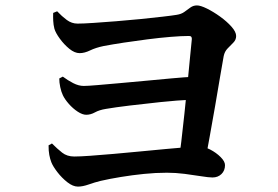

<svg xmlns="http://www.w3.org/2000/svg" viewBox="-20 -728 1040 719"><path d="M194 -685.7Q211.6 -667 230.1 -653.3Q248.6 -639.6 270.3 -639.6Q291.6 -639.6 330.3 -642.2Q369 -644.8 415.4 -648.5Q461.7 -652.1 507.1 -656.7Q552.5 -661.4 588.4 -665.5Q624.3 -669.6 641.1 -672.4Q659.3 -675.1 670.8 -683.7Q682.3 -692.4 693.2 -700Q704 -707.7 717.6 -707.7Q730.9 -707.7 755 -695.9Q779 -684 804.2 -665.9Q829.3 -647.8 846.8 -628.2Q864.3 -608.6 864.3 -593.1Q864.3 -579 853.9 -568.5Q843.5 -558 832.3 -546.5Q821 -534.9 817.6 -517.6Q812.3 -487.4 803.8 -438.2Q795.4 -389 785.7 -331.6Q776 -274.2 765.7 -218.9Q755.4 -163.7 747.5 -119.8L648.3 -119.3Q653 -149.4 658.9 -197.6Q664.8 -245.7 670.6 -302.3Q676.5 -358.8 682 -413.6Q687.5 -468.3 691.6 -513Q695.8 -557.6 698.3 -580.6Q699.6 -593.3 687.9 -593.3Q659.4 -593.3 618.6 -589.9Q577.7 -586.5 532.4 -580.7Q487.1 -574.9 444 -568.4Q401 -561.9 367.6 -555.5Q338.4 -549.4 317.4 -539.2Q296.5 -529 278.2 -529Q259.6 -529 239.7 -545.2Q219.8 -561.5 204.1 -583.1Q188.4 -604.6 183.7 -620.5Q180 -635 179.3 -650.3Q178.6 -665.5 179.1 -679.6ZM215.2 -441.1Q233.6 -427.2 254.1 -416.7Q274.6 -406.2 293.6 -406.2Q308 -406.2 343.3 -409.2Q378.6 -412.2 425.9 -416.4Q473.2 -420.5 524.5 -425.4Q575.8 -430.2 623.5 -434.6Q671.2 -439 706 -440.7L701.5 -355Q642.5 -352.2 580.8 -345.7Q519.1 -339.2 465.3 -332.7Q411.6 -326.2 376.6 -320.2Q351.5 -316.1 335.4 -307.1Q319.3 -298.2 302.9 -298.2Q288.8 -298.2 270.9 -309.9Q253.1 -321.6 237.9 -338.8Q222.7 -356.1 215.5 -371.2Q209.3 -384 205.6 -401.8Q201.8 -419.6 202 -434.2ZM174.6 -190.7Q194.5 -170.8 212.8 -156.3Q231.1 -141.9 258.1 -141.9Q278.8 -141.9 317.2 -144.6Q355.5 -147.4 404.4 -151.6Q453.3 -155.8 504.2 -160.8Q555.2 -165.7 601.2 -170Q647.2 -174.2 679.9 -176.9Q712.6 -179.7 724.5 -179.7Q744.4 -179.7 767.1 -168Q789.7 -156.3 806.2 -139.8Q822.6 -123.4 822.6 -109.7Q822.6 -89 809.3 -76.2Q796.1 -63.4 775.7 -63.4Q761.6 -63.4 733.4 -68Q705.2 -72.5 671.5 -76.9Q637.7 -81.2 604.9 -81.2Q563.1 -81.2 518.9 -76.7Q474.8 -72.2 432.9 -65.3Q391.1 -58.5 357.2 -50.7Q335 -45.3 312.2 -37.2Q289.5 -29.2 271.9 -29.2Q253.1 -29.2 232.2 -45.6Q211.3 -62.1 194.9 -83.4Q178.5 -104.7 172.3 -120.3Q167.5 -132.6 164.6 -147.9Q161.7 -163.1 161.9 -183.8Z"/></svg>

Font: Early Summer Mincho VF
Style: Regular
Weight: 250
Designer: GuiWonder
Version: Version 1.002